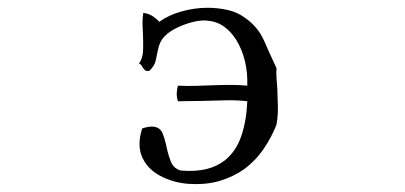

<svg xmlns="http://www.w3.org/2000/svg" viewBox="-20 -510 1040 493"><path d="M690 -190Q678 -159 657.5 -128.5Q637 -98 606 -75Q579 -56 544 -45.5Q509 -35 463 -38Q424 -41 390.5 -59Q357 -77 344 -109Q332 -139 345 -180Q353 -183 359.5 -184Q366 -185 371 -185Q391 -184 397.5 -167.5Q404 -151 408 -131Q412 -112 419 -94.5Q426 -77 445 -72Q483 -69 510.5 -76Q538 -83 557 -98Q586 -121 599.5 -160.5Q613 -200 615 -250Q590 -253 562 -252.5Q534 -252 505 -251Q488 -251 470.5 -250.5Q453 -250 437 -250Q433 -261 434 -273Q435 -285 437 -290Q459 -289 481 -289.5Q503 -290 525 -291Q549 -292 572 -292Q595 -292 615 -290Q617 -357 587 -407Q574 -428 555.5 -441.5Q537 -455 512 -457Q496 -459 473 -453Q450 -447 429 -436Q408 -425 397 -410Q389 -399 386 -383.5Q383 -368 379.5 -353.5Q376 -339 363 -328Q355 -327 352 -330Q349 -333 346 -337Q345 -340 343 -342.5Q341 -345 337 -347Q347 -361 347.5 -382Q348 -403 347 -425Q346 -440 346 -453Q346 -466 348 -477Q362 -475 372 -468.5Q382 -462 389 -454Q412 -471 445.5 -480.5Q479 -490 513 -490Q539 -490 564 -484.5Q589 -479 608 -465Q642 -442 658 -405.5Q674 -369 690 -335Q689 -323 690 -310Q691 -297 692 -283Q693 -260 693.5 -236.5Q694 -213 690 -190Z"/></svg>

Font: Yuji Mai
Style: Regular
Weight: 400
Designer: Kataoka Yuji
Foundry: Kinuta Font Factory
Version: Version 3.002